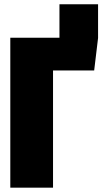

<svg xmlns="http://www.w3.org/2000/svg" viewBox="-20 -871 475 891"><path d="M255.9 -851.1H435.1V-694.8L417 -543.9H226.1V0H27.8V-695.8H255.9Z"/></svg>

Font: Fira Sans Compressed Heavy
Style: Regular
Weight: 900
Width: 1
Designer: Carrois Corporate & Edenspiekermann AG
Foundry: Carrois Corporate GbR & Edenspiekermann AG
Version: Version 4.203;PS 004.203;hotconv 1.0.88;makeotf.lib2.5.64775